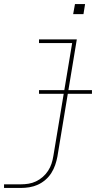

<svg xmlns="http://www.w3.org/2000/svg" viewBox="-27 -715 547 950"><path d="M-7 215V197H76Q95 197 114 194Q133 191 151 182.5Q169 174 184.5 160.5Q200 147 211 130Q222 113 228 94.5Q234 76 237 57L330 -502H166V-520H353L257 60Q253 81 246 101.5Q239 122 227 141Q215 160 197.5 175Q180 190 160 199Q140 208 118.5 211.5Q97 215 76 215ZM335 -645 344 -695H394L386 -645ZM166 -251V-269H428V-251Z"/></svg>

Font: Iosevka SS04 Thin
Style: Italic
Weight: 100
Italic angle: -9°
Monospace: yes
Designer: Belleve Invis
Foundry: Belleve Invis
Version: Version 19.0.0; ttfautohint (v1.8.4)